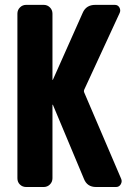

<svg xmlns="http://www.w3.org/2000/svg" viewBox="-20 -750 540 770"><path d="M317.4 -379.9 465.8 -33.2Q470.7 -22.5 464.4 -11.2Q458 0 445.3 0H365.2Q329.1 0 316.4 -33.2L192.4 -329.1Q192.4 -330.1 191.4 -330.1Q190.4 -330.1 190.4 -329.1V-35.2Q190.4 -20.5 180.2 -10.3Q169.9 0 155.3 0H85Q70.3 0 60.1 -9.8Q49.8 -19.5 49.8 -35.2V-695.3Q49.8 -710 60.1 -720.2Q70.3 -730.5 85 -730.5H155.3Q169.9 -730.5 180.2 -720.2Q190.4 -710 190.4 -695.3V-430.7Q190.4 -429.7 191.4 -429.7Q192.4 -429.7 192.4 -430.7L311.5 -698.2Q325.2 -730.5 362.3 -730.5H440.4Q453.1 -730.5 459 -719.7Q464.8 -709 460 -698.2L317.4 -389.6Q315.4 -384.8 317.4 -379.9Z"/></svg>

Font: Rounded-L Mgen+ 1m bold
Style: Bold
Weight: 700
Designer: [Source Han Sans]
Ryoko NISHIZUKA  (kana & ideographs); Paul D. Hunt (Latin, Greek & Cyrillic); Wenlong ZHANG  (bopomofo
Version: Version 1.059.20150602